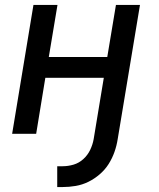

<svg xmlns="http://www.w3.org/2000/svg" viewBox="-20 -540 640 775"><path d="M211 215V131H233Q255 131 277 124.5Q299 118 316.5 102Q334 86 344 65Q354 44 358 22L399 -226H163L126 0H29L115 -520H212L177 -310H413L448 -520H545L455 22Q451 48 442 73.5Q433 99 418.5 122Q404 145 382.5 163.5Q361 182 336.5 194Q312 206 285.5 210.5Q259 215 233 215Z"/></svg>

Font: Iosevka Aile Medium
Style: Italic
Weight: 500
Italic angle: -9°
Designer: Belleve Invis
Foundry: Belleve Invis
Version: Version 31.1.0; ttfautohint (v1.8.4)